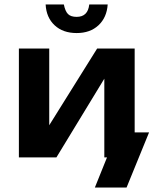

<svg xmlns="http://www.w3.org/2000/svg" viewBox="-20 -700 683 854"><path d="M183 -680H264Q270 -650 282.5 -637.5Q295 -625 321 -625Q371 -625 377 -680H459Q455 -622 418 -587.5Q381 -553 321 -553Q260 -553 223 -587.5Q186 -622 183 -680ZM456 0H444V-350L231 0H64V-484H199V-143L412 -484H579V-111H643L543 134H402Z"/></svg>

Font: Play
Style: Bold
Weight: 700
Designer: Jonas Hecksher (Cyrillic expansion: Cyreal)
Foundry: Jonas Hecksher, Playtype, e-types AS
Version: Version 2.101; ttfautohint (v1.5.65-e2d9)